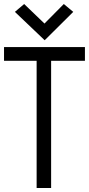

<svg xmlns="http://www.w3.org/2000/svg" viewBox="-20 -934 442 954"><path d="M234 0V-632H402V-700H0V-632H162V0ZM344 -875 297 -914 201 -817 100 -914 54 -875 202 -734Z"/></svg>

Font: Advent Pro
Style: Medium
Weight: 500
Designer: Andreas Kalpakidis
Foundry: Andreas Kalpakidis
Version: Version 2.002 2008